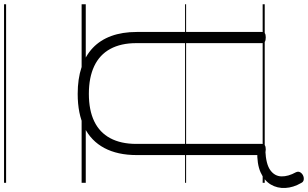

<svg xmlns="http://www.w3.org/2000/svg" viewBox="-300 -814 1489 928"><g transform="rotate(90 444.0 -349.5)"><path d="M433 19Q361 19 305 0.5Q249 -18 211 -54Q173 -90 153.5 -143.5Q134 -197 134 -266V-871Q134 -881 140 -885.5Q146 -890 160 -890Q175 -890 181.5 -885.5Q188 -881 188 -871V-264Q188 -190 216 -138.5Q244 -87 299 -61Q354 -35 433 -35Q512 -35 566 -61Q620 -87 647.5 -138.5Q675 -190 675 -264V-871Q675 -881 681.5 -885.5Q688 -890 702 -890Q729 -890 729 -871V-266Q729 -174 695 -110Q661 -46 595.5 -13.5Q530 19 433 19ZM864 -1061Q886 -1023 888 -984.5Q890 -946 871.5 -914.5Q853 -883 812.5 -865Q772 -847 708 -849V-888Q773 -891 802 -912Q831 -933 832 -965.5Q833 -998 812 -1036Q807 -1047 812 -1056Q817 -1065 827 -1070Q837 -1075 848 -1073.5Q859 -1072 864 -1061ZM0 365H863V375H0ZM0 -20H863V0H0ZM0 -505H863V-500H0ZM0 -885H863V-875H0Z"/></g></svg>

Font: Playwrite IT Moderna Guides
Style: Regular
Weight: 400
Designer: Veronika Burian, José Scaglione
Foundry: TypeTogether
Version: Version 1.003